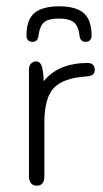

<svg xmlns="http://www.w3.org/2000/svg" viewBox="-20 -582 328 610"><path d="M119 -324Q117 -365 111 -376Q105 -387 95 -387Q85 -387 78.5 -380Q72 -373 72 -362V-22Q72 -8 78.5 0Q85 8 97 8Q109 8 115 0Q121 -8 121 -22V-193Q121 -270 150.5 -302Q180 -334 253 -339Q267 -340 274 -344.5Q281 -349 281 -361Q281 -371 275 -376.5Q269 -382 259 -382Q213 -382 177.5 -367.5Q142 -353 119 -324ZM103 -473Q107 -501 121 -512Q135 -523 167 -523Q199 -523 213.5 -512Q228 -501 232 -474Q233 -460 238 -454.5Q243 -449 252 -449Q261 -449 266 -454.5Q271 -460 271 -468Q271 -502 260 -522.5Q249 -543 226 -552.5Q203 -562 167 -562Q133 -562 109.5 -552.5Q86 -543 75 -522.5Q64 -502 64 -468Q64 -460 69 -454.5Q74 -449 83 -449Q92 -449 97 -454.5Q102 -460 103 -473Z"/></svg>

Font: Beiruti Light
Style: Regular
Weight: 300
Designer: Arlette Boutros
Foundry: Boutros
Version: Version 1.41